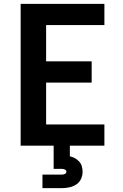

<svg xmlns="http://www.w3.org/2000/svg" viewBox="-20 -755 640 995"><path d="M87 0V-735H521V-625H219V-437H455V-327H219V-110H521V0ZM200 220V150H300Q308 150 316 146.5Q324 143 324 135Q324 127 316 123.5Q308 120 300 120H258V0H342V55Q356 58 368.5 65Q381 72 390.5 82.5Q400 93 404 107Q408 121 408 135Q408 155 399.5 173Q391 191 374.5 201.5Q358 212 338.5 216Q319 220 300 220Z"/></svg>

Font: Iosevka Curly XBdEx
Style: Regular
Weight: 800
Width: 7
Monospace: yes
Designer: Belleve Invis
Foundry: Belleve Invis
Version: Version 11.1.0; ttfautohint (v1.8.3)